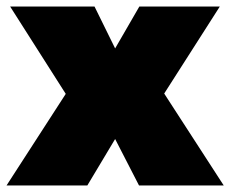

<svg xmlns="http://www.w3.org/2000/svg" viewBox="-25 -567 704 587"><path d="M6 -547 176 -280 -5 0H242L327 -142L400 0H659L477 -281L647 -547H401L327 -419L264 -547Z"/></svg>

Font: Montserrat-Arabic Black
Style: Regular
Weight: 900
Designer: Mohamed Gaber
Foundry: Kief Type Foundry
Version: Version 5.008;PS 005.008;hotconv 1.0.88;makeotf.lib2.5.64775